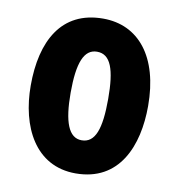

<svg xmlns="http://www.w3.org/2000/svg" viewBox="-69 -623 648 696"><g transform="rotate(10 255.0 -275.0)"><path d="M471 -276C471 -458 386 -560 256 -560C102 -560 39 -439 39 -276C39 -125 105 10 254 10C415 10 471 -129 471 -276ZM186 -275C186 -386 207 -438 255 -438C305 -438 324 -385 324 -276C324 -166 305 -112 255 -112C207 -112 186 -168 186 -275Z"/></g></svg>

Font: Noto Sans Georgian ExtraCondensed ExtraBold
Style: Regular
Weight: 800
Width: 2
Designer: Monotype Design Team, Akaki Razmadze
Foundry: Google LLC
Version: Version 2.005